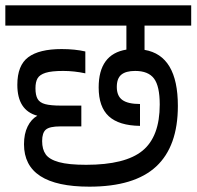

<svg xmlns="http://www.w3.org/2000/svg" viewBox="-30 -700 737 720"><path d="M512 -604V-513Q637 -492 637 -303Q637 -151 555.5 -75.5Q474 0 305 0Q60 0 60 -159Q60 -198 73.5 -225.5Q87 -253 110 -266Q35 -286 35 -382Q35 -455 76 -485.5Q117 -516 201 -516Q251 -516 290 -507V-425Q248 -434 207 -434Q163 -434 141 -427Q119 -420 111 -406.5Q103 -393 103 -369Q103 -343 111 -329Q119 -315 139.5 -309.5Q160 -304 199 -304H275V-226H196Q156 -226 142 -214Q128 -202 128 -171Q128 -140 141.5 -121Q155 -102 191 -92Q227 -82 293 -82Q440 -82 504.5 -135Q569 -188 569 -308Q569 -377 547.5 -405.5Q526 -434 477 -434Q442 -434 425 -420Q408 -406 408 -374Q408 -340 429 -325Q450 -310 495 -310V-228Q416 -229 378 -264Q340 -299 340 -372Q340 -497 444 -514V-604H-10V-680H687V-604Z"/></svg>

Font: Rhodium Libre
Style: Regular
Weight: 400
Designer: James Puckett
Foundry: Dunwich Type Founders
Version: Version 1.001; ttfautohint (v1.3)